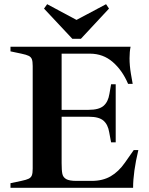

<svg xmlns="http://www.w3.org/2000/svg" viewBox="-20 -896 711 916"><path d="M30 -22 82 -33Q106 -38 117 -43.5Q128 -49 132 -59.5Q136 -70 136 -92V-581Q136 -603 132 -613.5Q128 -624 117 -629.5Q106 -635 82 -640L30 -651V-673H603Q598 -649 598 -618Q598 -583 604.5 -544.5Q611 -506 613 -496H591Q564 -560 518 -600Q472 -640 409 -640H274V-372H403Q452 -372 474 -391Q496 -410 502 -448L510 -494H532V-217H510L501 -265Q495 -302 473.5 -320.5Q452 -339 405 -339H274V-118Q274 -83 277.5 -66.5Q281 -50 296 -41.5Q311 -33 344 -33H418Q470 -33 508 -55Q546 -77 576 -120L618 -180H640Q615 -75 615 0H30ZM190 -855 205 -876 345 -801 486 -876 500 -855 366 -711H325Z"/></svg>

Font: Ibarra Real Nova
Style: Bold
Weight: 700
Designer: Jose Maria Ribagorda & Octavio Pardo
Foundry: Jose Maria Ribagorda
Version: Version 1.014